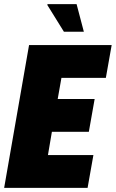

<svg xmlns="http://www.w3.org/2000/svg" viewBox="-25 -905 558 925"><path d="M-5 0 115 -688H513L485 -530H271L253 -428H431L403 -270H225L206 -158H425L397 0ZM283 -752 203 -881 204 -885H344L379 -752Z"/></svg>

Font: Archivo ExtraCondensed Black
Style: Italic
Weight: 900
Width: 2
Italic angle: -10°
Designer: Hector Gatti
Foundry: Omnibus-Type
Version: Version 2.001